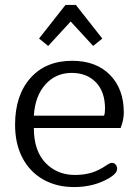

<svg xmlns="http://www.w3.org/2000/svg" viewBox="-20 -745 559 777"><path d="M138 -589 245 -725H287L394 -589L357 -559L266 -658L175 -559ZM41 -240Q41 -359 103 -429Q165 -499 272 -499Q369 -499 425 -442Q481 -385 481 -290Q481 -259 468 -227H117Q117 -135 164 -86Q211 -37 283 -37Q321 -37 351.5 -46.5Q382 -56 412 -77Q414 -78 420.5 -82Q427 -86 433 -86Q442 -86 448 -79Q454 -72 454 -62Q454 -44 423 -25Q361 12 280 12Q209 12 155 -18.5Q101 -49 71 -106Q41 -163 41 -240ZM401 -277Q405 -286 405 -305Q405 -374 368 -412Q331 -450 270 -450Q206 -450 164 -403.5Q122 -357 117 -277Z"/></svg>

Font: Maitree
Style: Regular
Weight: 400
Designer: CadsonDemak Team
Foundry: CadsonDemak
Version: Version 1.000